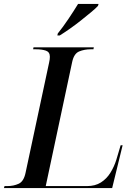

<svg xmlns="http://www.w3.org/2000/svg" viewBox="-41 -954 689 974"><path d="M-21 0 -18 -10H-4Q28 -10 54 -22Q80 -34 89 -79L208 -636Q212 -653 212 -666Q212 -690 192 -697Q172 -704 140 -704H127L129 -714H435L433 -704H420Q387 -704 360.5 -693Q334 -682 325 -639L191 -10H400Q442 -10 471 -28.5Q500 -47 519 -77.5Q538 -108 549 -143L571 -217H581L528 0ZM252 -784Q278 -816 306.5 -858.5Q335 -901 355 -934H459L456 -924Q444 -911 421 -892Q398 -873 370.5 -851Q343 -829 314.5 -809Q286 -789 262 -774H250Z"/></svg>

Font: Noto Serif Display Medium
Style: Italic
Weight: 500
Italic angle: -12°
Designer: Monotype Design Team
Foundry: Monotype Imaging Inc.
Version: Version 2.009